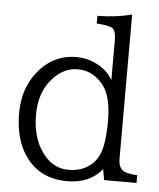

<svg xmlns="http://www.w3.org/2000/svg" viewBox="-55 -828 741 895"><g transform="rotate(5 315.0 -380.0)"><path d="M463.9 0 455.1 -50.8Q398.9 20 292.5 20Q160.6 20 92.8 -82Q42 -158.7 42 -277.3Q42 -389.2 103.5 -468.3Q175.3 -560.1 285.6 -560.1Q354 -560.1 409.2 -520.5Q439.5 -499 457 -466.8V-652.8Q457 -698.2 440.9 -709Q424.3 -720.7 366.2 -724.1V-760.3Q451.7 -760.3 526.9 -780.3V-105Q526.9 -69.8 545.4 -53.7Q562 -38.6 615.7 -36.1V0ZM297.4 -503.9Q231.9 -503.9 181.2 -448.2Q121.1 -382.3 121.1 -277.3Q121.1 -183.1 159.7 -118.2Q210.4 -33.2 294.9 -33.2Q361.3 -33.2 404.8 -73.7Q437.5 -105 448.7 -160.2Q458 -206.1 458 -275.9Q458 -390.6 417.5 -441.9Q368.7 -503.9 297.4 -503.9Z"/></g></svg>

Font: BIZ UDPMincho
Style: Regular
Weight: 400
Designer: TypeBank Co., Ltd.
Foundry: Morisawa Inc.
Version: Version 1.06